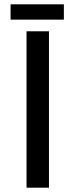

<svg xmlns="http://www.w3.org/2000/svg" viewBox="-20 -870 350 890"><path d="M103 -725H207V0H103ZM29 -850H276V-779H29Z"/></svg>

Font: Reem Kufi Ink
Style: Regular
Weight: 400
Designer: Khaled Hosny
Version: Version 1.7